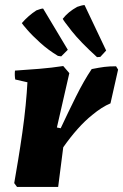

<svg xmlns="http://www.w3.org/2000/svg" viewBox="-20 -736 485 756"><path d="M47 0 36 -15Q43 -55 51.5 -106.5Q60 -158 68 -214Q76 -270 81 -321.5Q86 -373 88 -412L40 -423Q37 -440 39 -458Q86 -461 134.5 -465Q183 -469 229 -476L253 -448L204 -234L219 -231Q247 -291 278.5 -354.5Q310 -418 341 -464Q371 -470 390.5 -472.5Q410 -475 437 -475L445 -462L415 -329Q398 -322 380 -310.5Q362 -299 344 -284Q315 -261 286 -228.5Q257 -196 229 -156L209 0ZM362 -511Q296 -571 262.5 -613.5Q229 -656 227 -662Q239 -677 252.5 -688Q266 -699 284 -709Q292 -712 300 -714Q308 -716 313 -716L398 -537L375 -512Q369 -511 362 -511ZM221 -514 208 -516Q170 -539 138.5 -567.5Q107 -596 87.5 -618.5Q68 -641 66 -645Q91 -674 123 -695Q131 -698 139 -700.5Q147 -703 150 -702L247 -540Z"/></svg>

Font: Albura ExtraBold
Style: Italic
Weight: 758
Italic angle: -7°
Designer: Mercedes Jáuregui
Foundry: Omnibus-Type Team
Version: Version 1.000; ttfautohint (v1.8.3)